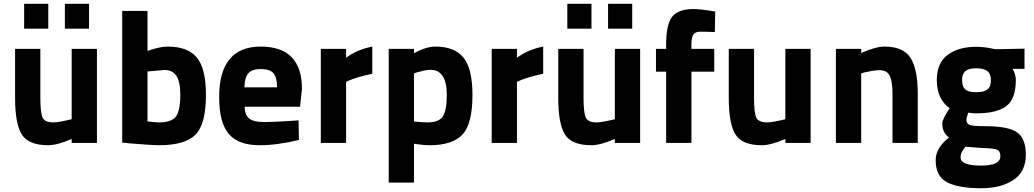

<svg xmlns="http://www.w3.org/2000/svg" viewBox="-20 -758 5484 1018"><path d="M360 -499H494V0H360V-21Q282 12 236 12Q131 12 95.5 -45Q60 -102 60 -238V-499H194V-238Q194 -162 205.5 -135.5Q217 -109 264 -109Q279 -109 303 -113.5Q327 -118 344 -122L360 -126ZM108 -606V-738H236V-606ZM324 -606V-738H452V-606Z M870 -511Q975 -511 1023.5 -453Q1072 -395 1072 -255Q1072 -99 1016 -43.5Q960 12 823 12Q802 12 753 8.5Q704 5 666 2L628 -2V-700H762V-488Q826 -511 870 -511ZM823 -109Q890 -109 913 -140.5Q936 -172 936 -255Q936 -327 914.5 -357Q893 -387 852 -387L762 -379V-114Q808 -109 823 -109Z M1378 -111Q1414 -111 1460.5 -113.5Q1507 -116 1535 -118L1563 -120L1565 -16Q1450 12 1357 12Q1244 12 1193 -48Q1142 -108 1142 -243Q1142 -511 1363 -511Q1581 -511 1581 -286L1571 -192H1277Q1278 -149 1301 -130Q1324 -111 1378 -111ZM1276 -295H1449Q1449 -348 1429.5 -370Q1410 -392 1363 -392Q1316 -392 1296.5 -369Q1277 -346 1276 -295Z M1681 0V-499H1815V-452Q1875 -496 1954 -511V-367Q1915 -359 1880 -348.5Q1845 -338 1830 -331L1815 -324V0Z M2041 210V-499H2175V-476Q2239 -511 2288 -511Q2390 -511 2437.5 -452.5Q2485 -394 2485 -254Q2485 -101 2432 -44.5Q2379 12 2258 12Q2242 12 2221 10Q2200 8 2188 6L2175 4V210ZM2262 -388Q2247 -388 2225 -383Q2203 -378 2189 -374L2175 -369V-114Q2220 -109 2248 -109Q2307 -109 2328 -141Q2349 -173 2349 -254Q2349 -388 2262 -388Z M2587 0V-499H2721V-452Q2781 -496 2860 -511V-367Q2821 -359 2786 -348.5Q2751 -338 2736 -331L2721 -324V0Z M3240 -499H3374V0H3240V-21Q3162 12 3116 12Q3011 12 2975.5 -45Q2940 -102 2940 -238V-499H3074V-238Q3074 -162 3085.5 -135.5Q3097 -109 3144 -109Q3159 -109 3183 -113.5Q3207 -118 3224 -122L3240 -126ZM2988 -606V-738H3116V-606ZM3204 -606V-738H3332V-606Z M3646 -378V0H3512V-378H3458V-499H3512V-522Q3512 -629 3544 -669.5Q3576 -710 3658 -710Q3673 -710 3701.5 -707Q3730 -704 3751 -700L3772 -697L3770 -588Q3726 -590 3694 -590Q3666 -590 3656 -574.5Q3646 -559 3646 -521V-499H3767V-378Z M4144 -499H4278V0H4144V-21Q4066 12 4020 12Q3915 12 3879.5 -45Q3844 -102 3844 -238V-499H3978V-238Q3978 -162 3989.5 -135.5Q4001 -109 4048 -109Q4063 -109 4087 -113.5Q4111 -118 4128 -122L4144 -126Z M4546 0H4412V-499H4546V-477Q4623 -511 4670 -511Q4770 -511 4808 -450.5Q4846 -390 4846 -261V0H4712V-261Q4712 -325 4698 -355.5Q4684 -386 4642 -386Q4627 -386 4603 -382Q4579 -378 4563 -374L4546 -369Z M5182 240Q5062 240 5001.5 208.5Q4941 177 4941 91Q4941 26 5012 -29Q4976 -54 4976 -104Q4976 -115 4986 -135Q4996 -155 5006 -170L5015 -184Q4947 -233 4947 -333Q4947 -424 5004.5 -467Q5062 -510 5157 -510Q5177 -510 5202 -507Q5227 -504 5242 -500L5258 -497L5412 -500V-393H5349Q5366 -363 5366 -333Q5366 -233 5315 -195Q5264 -157 5155 -157Q5132 -157 5114 -161Q5104 -135 5104 -122Q5104 -102 5121.5 -95.5Q5139 -89 5201 -89Q5327 -89 5373 -56Q5419 -23 5419 62Q5419 153 5353 196.5Q5287 240 5182 240ZM5190 27 5100 20Q5073 47 5073 77Q5073 120 5183 120Q5284 120 5284 70Q5284 43 5266 35.5Q5248 28 5190 27ZM5155 -269Q5197 -269 5215.5 -283.5Q5234 -298 5234 -333Q5234 -366 5215.5 -381Q5197 -396 5156 -396Q5116 -396 5098.5 -381Q5081 -366 5081 -333Q5081 -299 5098 -284Q5115 -269 5155 -269Z"/></svg>

Font: TitilliumText22L Xb
Style: Bold
Weight: 400
Designer: Campivisivi
Foundry: Campivisivi
Version: 1.000